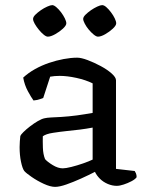

<svg xmlns="http://www.w3.org/2000/svg" viewBox="-20 -725 577 749"><path d="M194.9 4Q176.6 4 150.9 -7.8Q125.3 -19.6 103.5 -34.7Q81.7 -49.7 74.5 -58.2Q67.3 -68.2 61.9 -94Q56.5 -119.8 56.5 -151.2Q56.5 -163.2 57.4 -173.8Q58.3 -184.5 59.3 -194.5Q60.8 -199.2 71.2 -209.6Q81.6 -220 97 -231.9Q112.4 -243.8 127.9 -252.8Q143.4 -261.8 154.4 -263.8Q162.3 -265.8 179.7 -266.8Q197 -267.8 219 -268.8Q233 -269.8 248.5 -271.2Q264 -272.5 279.9 -274.8Q295.9 -277.1 311.5 -279.5Q327.1 -281.9 341.4 -284.6V-399.8Q314.4 -413.2 278.2 -421.1Q242 -429 213 -429Q202.9 -429 193.3 -428.2Q183.7 -427.3 175.7 -425.9L148.6 -342.8Q144.6 -341.8 136.2 -338.3Q127.9 -334.8 110.7 -333Q101.9 -345 88.8 -369.1Q75.7 -393.3 70.5 -422.3Q90.5 -440.8 116.5 -455.4Q142.6 -469.9 171.4 -479.7Q200.2 -489.5 228.5 -494.7Q256.9 -500 281.2 -500Q296.7 -500 321.9 -490.6Q347.1 -481.1 372.7 -467.4Q398.2 -453.7 415.4 -438.5Q432.5 -423.3 432.5 -411.8V-66.2L505.5 -57.9Q507.5 -55.1 510.3 -48.9Q513 -42.6 513 -33.7Q507.3 -25.4 492.7 -17.9Q478.2 -10.3 462.5 -5.2Q446.8 0 435.5 0Q418 0 400.5 -7.4Q382.9 -14.9 370 -27.5Q357.2 -40.2 350.4 -54.6Q326.5 -42.2 296.3 -28.5Q266.1 -14.9 239 -5.4Q212 4 194.9 4ZM224.9 -68.3Q236.5 -68.3 258.8 -73.9Q281.1 -79.5 304.4 -87.6Q327.7 -95.8 341.4 -102.5V-227.3Q317.6 -222.8 291.8 -219.5Q266 -216.2 241.9 -214Q213.8 -211 186.7 -206.8Q159.5 -202.7 147 -193.4Q146.5 -174.7 147.3 -148.9Q148.1 -123.1 155.8 -104.2Q165.1 -93.5 185.8 -80.9Q206.4 -68.3 224.9 -68.3ZM362.2 -582Q355.6 -582 345.7 -590Q335.7 -598.1 326.3 -609.4Q316.8 -620.7 310.7 -632.6Q304.5 -644.4 304.5 -651Q304.5 -658.7 313.5 -667.6Q322.4 -676.5 334.7 -685.1Q347.1 -693.6 359.4 -699.3Q371.8 -705 378.4 -705Q386 -705 395 -696.9Q404.1 -688.9 413 -677Q422 -665.2 427.6 -653.4Q433.3 -641.6 433.3 -634Q433.3 -625.5 420.1 -613.2Q406.9 -600.9 390.2 -591.4Q373.6 -582 362.2 -582ZM166.6 -582Q160 -582 150.6 -589.7Q141.1 -597.3 131.6 -609Q122 -620.7 115.5 -632.1Q109 -643.5 109 -651.1Q109 -658.7 117.9 -667.6Q126.8 -676.5 139.2 -685.1Q151.5 -693.6 164.3 -699.3Q177.1 -705 183.8 -705Q190.4 -705 199.8 -696.9Q209.2 -688.9 218.2 -677.1Q227.1 -665.2 232.9 -653.4Q238.7 -641.6 238.7 -634Q238.7 -625.5 225.4 -613.2Q212.1 -600.9 195.1 -591.5Q178 -582 166.6 -582Z"/></svg>

Font: Texturina Medium
Style: Regular
Weight: 500
Designer: Guillermo Torres Carreño
Foundry: Omnibus-Type
Version: Version 1.003